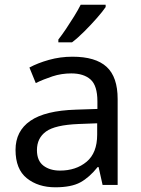

<svg xmlns="http://www.w3.org/2000/svg" viewBox="-20 -786 601 816"><path d="M288 -545Q386 -545 433 -502Q480 -459 480 -365V0H416L399 -76H395Q360 -32 321.5 -11Q283 10 215 10Q142 10 94 -28.5Q46 -67 46 -149Q46 -229 109 -272.5Q172 -316 303 -320L394 -323V-355Q394 -422 365 -448Q336 -474 283 -474Q241 -474 203 -461.5Q165 -449 132 -433L105 -499Q140 -518 188 -531.5Q236 -545 288 -545ZM314 -259Q214 -255 175.5 -227Q137 -199 137 -148Q137 -103 164.5 -82Q192 -61 235 -61Q303 -61 348 -98.5Q393 -136 393 -214V-262ZM429 -756Q417 -738 392 -709.5Q367 -681 338.5 -652.5Q310 -624 286 -606H228V-618Q243 -637 260.5 -663Q278 -689 295 -716.5Q312 -744 323 -766H429Z"/></svg>

Font: Noto Sans Saurashtra
Style: Regular
Weight: 400
Designer: Monotype Design Team
Foundry: Monotype Imaging Inc.
Version: Version 2.001; ttfautohint (v1.8.4.7-5d5b)